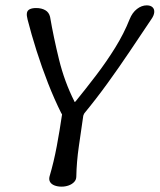

<svg xmlns="http://www.w3.org/2000/svg" viewBox="-20 -697 596 717"><path d="M210 0Q195 0 183.5 -4.5Q172 -9 167 -17.5Q162 -26 165 -38Q181 -92 192 -151Q203 -210 211 -265Q212 -268 211.5 -270Q211 -272 209 -274Q183 -326 159.5 -386Q136 -446 116.5 -507.5Q97 -569 83 -624Q79 -639 80.5 -648.5Q82 -658 91 -662.5Q100 -667 115 -667Q135 -667 149 -659Q163 -651 167 -634Q180 -558 200.5 -474.5Q221 -391 258 -318Q258 -314 262 -318Q301 -366 339.5 -416.5Q378 -467 410.5 -519.5Q443 -572 464 -625Q474 -650 491.5 -663.5Q509 -677 528 -677Q542 -677 549.5 -670Q557 -663 556 -651Q555 -639 545 -625Q508 -570 466.5 -508Q425 -446 381.5 -386Q338 -326 295 -274Q294 -272 293 -270Q292 -268 291 -265Q283 -210 274.5 -151Q266 -92 265 -38Q265 -26 257 -17.5Q249 -9 236.5 -4.5Q224 0 210 0Z"/></svg>

Font: Winky Sans Light
Style: Italic
Weight: 300
Italic angle: -8.97852°
Designer: Simon Atzbach
Foundry: typofactur
Version: Version 1.205